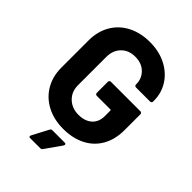

<svg xmlns="http://www.w3.org/2000/svg" viewBox="-253 -822 1119 1119"><g transform="rotate(45 306.0 -263.0)"><path d="M307 8Q230 8 171 -23Q112 -54 79.5 -109.5Q47 -165 47 -238V-462Q47 -535 79.5 -591Q112 -647 171 -677.5Q230 -708 307 -708Q383 -708 441.5 -678Q500 -648 532.5 -596.5Q565 -545 565 -482V-475Q565 -470 561.5 -466.5Q558 -463 553 -463H436Q431 -463 427.5 -466.5Q424 -470 424 -475V-478Q424 -524 392 -555.5Q360 -587 307 -587Q253 -587 220.5 -553.5Q188 -520 188 -466V-234Q188 -180 223 -146.5Q258 -113 312 -113Q364 -113 395 -140.5Q426 -168 426 -217V-262Q426 -267 421 -267H309Q304 -267 300.5 -270.5Q297 -274 297 -279V-371Q297 -376 300.5 -379.5Q304 -383 309 -383H553Q558 -383 561.5 -379.5Q565 -376 565 -371V-239Q565 -163 533 -107Q501 -51 442.5 -21.5Q384 8 307 8ZM209 182Q202 182 200.5 179Q199 176 199 174Q199 172 201 168L254 67Q258 58 269 58H370Q377 58 378.5 61Q380 64 380 66Q380 69 378 73L307 174Q302 182 293 182Z"/></g></svg>

Font: LinhAnh
Style: Bold
Weight: 700
Designer: Jeremy Tribby
Foundry: Tribby Type
Version: Version 1.408